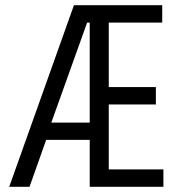

<svg xmlns="http://www.w3.org/2000/svg" viewBox="-20 -720 693 740"><path d="M158 -181 93.8 0H15.5L265 -700H325.8V-633H315.8L177.8 -247.5H325.8V-181ZM605.2 -700V-633H399.2V-384.5H580.8V-317.5H399.2V-67H609.8V0H325.8V-700Z"/></svg>

Font: Space Grotesk Variable
Style: Regular
Weight: 400
Designer: Florian Karsten (Space Grotesk), Colophon Foundry (Space Mono)
Foundry: Florian Karsten
Version: Version 1.106